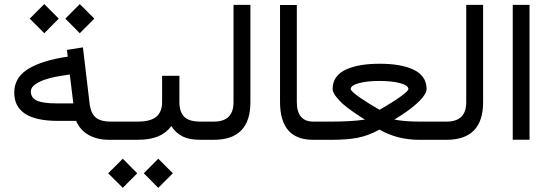

<svg xmlns="http://www.w3.org/2000/svg" viewBox="-20 -675 2646 927"><path d="M295.4 -585 365.2 -655.3 435.5 -585 365.2 -514.6ZM123.5 -585 193.8 -655.3 263.7 -585 193.8 -514.6ZM529.8 0H507.3Q449.7 0 408.2 -23.2Q366.7 -46.4 347.7 -91.3H260.3Q48.8 -91.3 48.8 -228Q48.8 -294.9 105.7 -335.2Q162.6 -375.5 275.4 -396.5L307.1 -401.4L303.2 -434.1L380.4 -446.3L413.6 -166.5Q421.4 -122.6 445.3 -105.2Q469.2 -87.9 512.7 -87.9H529.8Q542 -87.9 542 -48.3V-43Q542 0 529.8 0ZM334 -175.8 316.9 -315.4 288.6 -311Q243.7 -304.7 208.7 -294.4Q173.8 -284.2 151.4 -268.6Q128.9 -252.9 128.9 -234.4Q128.9 -202.1 158.4 -189Q188 -175.8 252.9 -175.8Z M674.3 161.6 744.1 91.3 814.5 161.6 744.1 231.9ZM502.4 161.6 572.8 91.3 642.6 161.6 572.8 231.9ZM524.9 -87.9H645Q706.5 -87.9 734.6 -111.3Q762.7 -134.8 762.7 -183.1V-309.1H846.2V-183.1Q846.2 -134.3 869.6 -111.1Q893.1 -87.9 947.3 -87.9H958Q969.2 -87.9 969.2 -47.4V-42Q969.2 0 958 0H947.8Q894.5 0 861.8 -16.1Q829.1 -32.2 807.1 -66.4Q781.7 -32.2 742.7 -16.1Q703.6 0 642.6 0H524.9Q512.7 0 512.7 -42V-47.4Q512.7 -87.9 524.9 -87.9Z M953.1 -87.9H1012.7Q1107.4 -87.9 1107.4 -181.2V-651.4H1189V-181.6Q1189 0 1012.2 0H953.1Q940.9 0 940.9 -42V-47.4Q940.9 -87.9 953.1 -87.9Z M1524.9 -42Q1524.9 0 1513.7 0H1491.2Q1332 0 1332 -183.1V-650.9H1413.1V-182.6Q1413.1 -87.9 1492.7 -87.9H1513.7Q1524.9 -87.9 1524.9 -47.4Z M1508.3 -87.9H1581.5Q1677.2 -87.9 1742.2 -97.7Q1735.8 -101.6 1725.3 -107.9Q1714.8 -114.3 1687.7 -133.1Q1660.6 -151.9 1640.1 -169.2Q1619.6 -186.5 1602.8 -208.3Q1585.9 -230 1585.9 -245.6Q1585.9 -278.3 1603 -302Q1620.1 -325.7 1651.6 -339.8Q1683.1 -354 1723.1 -360.6Q1763.2 -367.2 1813 -367.2Q1862.8 -367.2 1902.8 -360.6Q1942.9 -354 1974.1 -339.8Q2005.4 -325.7 2022.5 -302Q2039.6 -278.3 2039.6 -245.6Q2039.6 -233.9 2031 -219.5Q2022.5 -205.1 2008.8 -191.2Q1995.1 -177.2 1978.5 -163.3Q1961.9 -149.4 1945.1 -137.7Q1928.2 -126 1914.6 -116.9Q1900.9 -107.9 1892.6 -103L1883.8 -97.7Q1934.1 -87.9 2006.3 -87.9H2057.1Q2068.4 -87.9 2068.4 -47.4V-42Q2068.4 0 2057.1 0H2003.4Q1898.4 0 1812 -49.3Q1757.8 -19.5 1706.8 -9.8Q1655.8 0 1582 0H1508.3Q1496.1 0 1496.1 -42V-47.4Q1496.1 -87.9 1508.3 -87.9ZM1812.5 -145Q1814.5 -146 1817.4 -147.7Q1820.3 -149.4 1829.8 -155Q1839.4 -160.6 1848.6 -166.3Q1857.9 -171.9 1870.4 -179.7Q1882.8 -187.5 1893.6 -194.6Q1904.3 -201.7 1915.3 -209.7Q1926.3 -217.8 1934.1 -224.1Q1941.9 -230.5 1946.8 -236.1Q1951.7 -241.7 1951.7 -245.1Q1951.7 -262.7 1912.4 -273.4Q1873 -284.2 1812 -284.2Q1752 -284.2 1712.6 -273.4Q1673.3 -262.7 1673.3 -245.1Q1673.3 -239.3 1687.7 -226.8Q1702.1 -214.4 1722.4 -200.7Q1742.7 -187 1763.2 -174.3Q1783.7 -161.6 1798.3 -153.3ZM2090.1 -87.9Q2093.6 -87.9 2093.6 -47.4V-42Q2093.6 0 2090.1 0H2054.5Q2051.1 0 2051.1 -42V-47.4Q2051.1 -87.9 2054.5 -87.9Z M2076.7 -87.9H2136.2Q2231 -87.9 2231 -181.2V-651.4H2312.5V-181.6Q2312.5 0 2135.7 0H2076.7Q2064.5 0 2064.5 -42V-47.4Q2064.5 -87.9 2076.7 -87.9Z M2455.6 -651.4H2536.6V-0.5H2455.6Z"/></svg>

Font: Shabnam WOL
Style: WOL
Weight: 400
Foundry: DejaVu fonts team - Redesigned by Saber Rastikerdar - Based on Vazir font
Version: Version 5.0.0